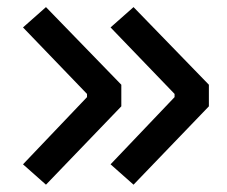

<svg xmlns="http://www.w3.org/2000/svg" viewBox="-20 -522 626 530"><path d="M106.9 -12.2 43.5 -68.4 220.2 -253.9V-262.7L43.5 -446.3L106.9 -502.4L314.9 -288.1V-228.5ZM348.6 -12.2 285.2 -68.4 461.9 -253.9V-262.7L285.2 -446.3L348.6 -502.4L556.6 -288.1V-228.5Z"/></svg>

Font: Cascadia Code PL
Style: Regular
Weight: 400
Monospace: yes
Designer: Aaron Bell
Foundry: Saja Typeworks
Version: Version 2102.003